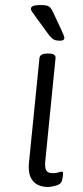

<svg xmlns="http://www.w3.org/2000/svg" viewBox="-20 -738 330 764"><path d="M169 6Q148 6 129.5 -3Q111 -12 101 -34.5Q91 -57 96 -98L137 -507Q139 -525 169 -525H173Q203 -525 201 -507L160 -95Q158 -71 164 -60Q170 -49 190 -49Q204 -49 212.5 -52Q221 -55 226 -55Q231 -55 231 -48Q231 -45 230 -36.5Q229 -28 226 -17Q222 -5 203 0.5Q184 6 169 6ZM219 -576Q204 -576 195.5 -580Q187 -584 176 -597L130 -660Q116 -680 109.5 -688.5Q103 -697 103 -703Q103 -718 140 -718Q165 -718 174 -712.5Q183 -707 190 -692L226 -615Q236 -594 236 -587Q236 -576 219 -576Z"/></svg>

Font: Asap Expanded Expanded Light
Style: Italic
Weight: 300
Width: 7
Italic angle: -6°
Designer: Pablo Cosgaya
Foundry: Omnibus-Type
Version: Version 3.001; ttfautohint (v1.8.4.7-5d5b)